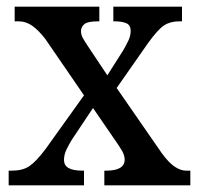

<svg xmlns="http://www.w3.org/2000/svg" viewBox="-20 -556 597 576"><path d="M6 0V-44H15Q48 -44 68 -57.5Q88 -71 116 -108L232 -270L116 -439Q96 -465 77 -478.5Q58 -492 36 -492H24V-536H278V-492H275Q243 -492 233 -483.5Q223 -475 223 -463Q223 -452 228.5 -442Q234 -432 244 -417L302 -330L349 -404Q359 -421 365.5 -435Q372 -449 372 -463Q372 -481 358.5 -486.5Q345 -492 324 -492H320V-536H526V-492H518Q491 -492 472.5 -480Q454 -468 425 -428L330 -292L465 -97Q486 -68 504 -56Q522 -44 539 -44H551V0H293V-44H298Q354 -44 354 -77Q354 -89 347 -102Q340 -115 318 -146L259 -232L195 -136Q187 -123 179.5 -107.5Q172 -92 172 -76Q172 -60 185.5 -52Q199 -44 229 -44H232V0Z"/></svg>

Font: Noto Serif Tamil SemiCondensed Medium
Style: Italic
Weight: 500
Width: 4
Italic angle: -12°
Designer: Indian Type Foundry, Tom Grace, and the Monotype Design Team
Foundry: Monotype Imaging Inc.
Version: Version 2.003; ttfautohint (v1.8.4.7-5d5b)